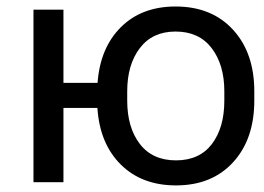

<svg xmlns="http://www.w3.org/2000/svg" viewBox="-20 -558 810 588"><path d="M174.3 0H82.5V-528.3H174.3V-304.2H278.8Q286.6 -411.6 350.3 -474.9Q414.1 -538.1 517.6 -538.1Q628.4 -538.1 693.6 -467Q758.8 -396 758.8 -278.3V-250Q758.8 -131.8 693.8 -61Q628.9 9.8 519 9.8Q414.1 9.8 349.6 -54.4Q285.2 -118.7 278.3 -227.5H174.3ZM517.6 -461.4Q446.8 -461.4 408.2 -410.6Q369.6 -359.9 369.6 -278.3V-250Q369.6 -167.5 408.2 -117.2Q446.8 -66.9 519 -66.9Q590.8 -66.9 628.9 -116.9Q667 -167 667 -250V-278.3Q667 -359.9 628.2 -410.6Q589.4 -461.4 517.6 -461.4Z"/></svg>

Font: Bert Sans Medium
Style: Regular
Weight: 500
Designer: Christian Robertson, Adam Twardoch, & Cristiano Sobral
Foundry: Google
Version: Version 12.135;January 10, 2020;FontCreator 12.0.0.2547 64-b